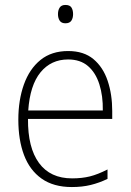

<svg xmlns="http://www.w3.org/2000/svg" viewBox="-20 -745 527 775"><path d="M255 -539Q318 -539 357 -506.5Q396 -474 414.5 -419Q433 -364 433 -297V-265H93Q92 -149 137.5 -87Q183 -25 271 -25Q311 -25 343 -33Q375 -41 414 -61V-23Q381 -7 346.5 1.5Q312 10 270 10Q196 10 148 -24Q100 -58 77 -119Q54 -180 54 -262Q54 -341 76.5 -404Q99 -467 143.5 -503Q188 -539 255 -539ZM255 -505Q186 -505 143.5 -453Q101 -401 94 -299H395Q396 -358 381 -405Q366 -452 335 -478.5Q304 -505 255 -505ZM244 -725Q262 -725 268.5 -714.5Q275 -704 275 -688Q275 -672 268 -661.5Q261 -651 244 -651Q228 -651 221 -661.5Q214 -672 214 -688Q214 -704 221 -714.5Q228 -725 244 -725Z"/></svg>

Font: Noto Sans Gurmukhi SemiCondensed ExtraLight
Style: Regular
Weight: 200
Width: 4
Designer: Jelle Bosma - Monotype Design Team
Foundry: Monotype Imaging Inc.
Version: Version 2.004; ttfautohint (v1.8.4.7-5d5b)